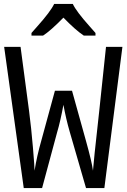

<svg xmlns="http://www.w3.org/2000/svg" viewBox="-20 -951 640 971"><path d="M257.8 -492.2H344.2L415 -237.8Q444.8 -130.9 450.2 -87.9Q451.2 -113.8 481.9 -390.1L516.1 -713.9H599.1L507.8 0H415L333 -283.2Q313.5 -350.6 300.8 -420.9Q285.2 -336.4 269 -282.2L192.9 0H100.1L1 -713.9H84L127 -390.1Q138.2 -304.2 146.5 -205.6Q154.8 -106.9 154.8 -87.9Q166.5 -161.6 189 -240.2ZM462.9 -771H403.8Q362.3 -798.3 300.8 -861.8Q235.8 -795.4 197.8 -771H139.2V-784.2Q151.4 -798.3 168 -816.9Q235.8 -892.6 253.9 -931.2H348.1Q366.2 -892.6 434.1 -816.9L462.9 -784.2Z"/></svg>

Font: Droid Sans Mono
Style: Regular
Weight: 400
Monospace: yes
Foundry: Ascender Corporation
Version: Version 1.00 build 112